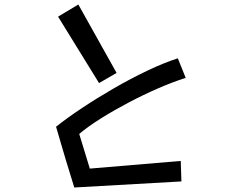

<svg xmlns="http://www.w3.org/2000/svg" viewBox="-20 -817 1040 853"><path d="M238 -743 328 -797 498 -493 420 -448ZM310 16Q305 -1 295 -33Q285 -65 273.5 -103Q262 -141 252 -175.5Q242 -210 235.5 -232Q229 -254 229 -254Q278 -293 345 -337.5Q412 -382 486.5 -425Q561 -468 634.5 -503Q708 -538 770 -558L805 -471Q748 -453 682.5 -424.5Q617 -396 551.5 -361.5Q486 -327 428.5 -291Q371 -255 332 -222L379 -68L783 -102L786 -11Z"/></svg>

Font: Stick
Style: Regular
Weight: 400
Designer: Fontworks Inc.
Foundry: Fontworks Inc.
Version: Version 1.100